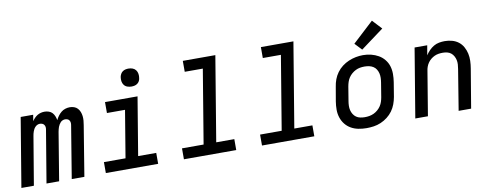

<svg xmlns="http://www.w3.org/2000/svg" viewBox="-65 -1116 3730 1453"><g transform="rotate(-10 1800.0 -389.0)"><path d="M2 0 90 -530H186L178 -482Q186 -494 196.5 -505Q207 -516 219.5 -523.5Q232 -531 246 -534.5Q260 -538 274 -538Q274 -538 274 -538Q274 -538 274 -538Q291 -538 307 -532.5Q323 -527 333.5 -515.5Q344 -504 350 -489Q356 -474 359 -458Q366 -474 377 -489Q388 -504 402 -515.5Q416 -527 433.5 -532.5Q451 -538 468 -538Q468 -538 468 -538Q468 -538 468 -538Q485 -538 501 -532.5Q517 -527 528 -515Q539 -503 545 -487.5Q551 -472 553 -455Q555 -438 553.5 -420.5Q552 -403 549 -386L486 0H389L455 -402Q457 -412 456 -421.5Q455 -431 450 -439Q445 -447 436 -450.5Q427 -454 417 -454Q408 -454 398.5 -450Q389 -446 382.5 -439Q376 -432 371 -423.5Q366 -415 362.5 -406Q359 -397 357 -388Q355 -379 353 -370L292 0H195L262 -402Q264 -412 263 -421.5Q262 -431 256.5 -439Q251 -447 242 -450.5Q233 -454 223 -454Q214 -454 205 -450Q196 -446 189 -439Q182 -432 177 -423.5Q172 -415 169 -406Q166 -397 163.5 -388Q161 -379 160 -370L98 0Z M651 0V-84H817L877 -446H738V-530H988L914 -84H1053V0ZM956 -611Q940 -611 924.5 -616.5Q909 -622 899.5 -634.5Q890 -647 887.5 -663.5Q885 -680 888 -697Q890 -708 896 -719Q902 -730 912 -737Q922 -744 933.5 -746.5Q945 -749 956 -749Q973 -749 988 -743.5Q1003 -738 1012.5 -725.5Q1022 -713 1024.5 -696.5Q1027 -680 1024 -663Q1023 -652 1017 -641Q1011 -630 1001 -623Q991 -616 979.5 -613.5Q968 -611 956 -611Z M1251 0V-84H1417L1511 -651H1372V-735H1622L1514 -84H1653V0Z M1851 0V-84H2017L2111 -651H1972V-735H2222L2114 -84H2253V0Z M2654 8Q2622 8 2591.5 2Q2561 -4 2535.5 -18.5Q2510 -33 2491.5 -56Q2473 -79 2463.5 -108Q2454 -137 2454 -168.5Q2454 -200 2459 -231L2478 -341Q2482 -369 2492 -396Q2502 -423 2519.5 -447Q2537 -471 2560.5 -489Q2584 -507 2611 -518.5Q2638 -530 2666 -535.5Q2694 -541 2722 -541Q2754 -541 2784 -533.5Q2814 -526 2839.5 -511.5Q2865 -497 2884 -474Q2903 -451 2912 -422.5Q2921 -394 2921 -362Q2921 -330 2916 -299L2898 -189Q2893 -161 2883 -134Q2873 -107 2856 -83.5Q2839 -60 2815 -41.5Q2791 -23 2764 -11.5Q2737 0 2709 4Q2681 8 2654 8ZM2655 -76Q2673 -76 2690 -79Q2707 -82 2723.5 -89.5Q2740 -97 2754.5 -109.5Q2769 -122 2779 -137Q2789 -152 2794.5 -169Q2800 -186 2803 -203L2821 -313Q2824 -331 2824.5 -349Q2825 -367 2821 -383.5Q2817 -400 2808 -414.5Q2799 -429 2784.5 -438Q2770 -447 2753 -450.5Q2736 -454 2718 -454Q2700 -454 2683 -451Q2666 -448 2650 -440Q2634 -432 2620 -420Q2606 -408 2596 -393Q2586 -378 2580.5 -361Q2575 -344 2572 -327L2554 -217Q2551 -200 2550.5 -182Q2550 -164 2554 -147.5Q2558 -131 2567 -116.5Q2576 -102 2589.5 -92.5Q2603 -83 2620.5 -79.5Q2638 -76 2655 -76ZM2724 -583 2673 -637 2834 -786 2901 -714Z M3029 0 3117 -530H3214L3201 -455Q3213 -474 3229 -490.5Q3245 -507 3264.5 -518.5Q3284 -530 3306 -534Q3328 -538 3349 -538Q3378 -538 3405.5 -530.5Q3433 -523 3454.5 -506.5Q3476 -490 3489.5 -465.5Q3503 -441 3509 -414Q3515 -387 3514 -357.5Q3513 -328 3508 -299L3458 0H3362L3413 -313Q3416 -330 3417 -347.5Q3418 -365 3414.5 -381Q3411 -397 3403 -411.5Q3395 -426 3382.5 -436Q3370 -446 3353.5 -450Q3337 -454 3319 -454Q3303 -454 3287 -451.5Q3271 -449 3256 -442Q3241 -435 3227.5 -424Q3214 -413 3204.5 -399Q3195 -385 3189.5 -369.5Q3184 -354 3182 -338L3126 0Z"/></g></svg>

Font: Iosevka Curly MdExObl
Style: Regular
Weight: 500
Width: 7
Italic angle: -9°
Monospace: yes
Designer: Belleve Invis
Foundry: Belleve Invis
Version: Version 11.1.0; ttfautohint (v1.8.3)